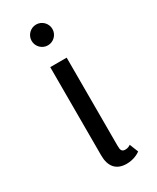

<svg xmlns="http://www.w3.org/2000/svg" viewBox="-181 -737 654 800"><g transform="rotate(-30 146.0 -337.0)"><path d="M245.8 -12.5 229.2 -54.2C224.2 -50.8 216.7 -45.8 204.2 -45.8C187.5 -45.8 183.3 -54.2 183.3 -75V-500H104.2V-75C104.2 -23.3 128.3 8.3 179.2 8.3C213.3 8.3 236.7 -5.8 245.8 -12.5ZM191.7 -633.3C191.7 -660.8 169.2 -683.3 141.7 -683.3C114.2 -683.3 91.7 -660.8 91.7 -633.3C91.7 -605.8 114.2 -583.3 141.7 -583.3C169.2 -583.3 191.7 -605.8 191.7 -633.3Z"/></g></svg>

Font: BoonHome
Style: Book
Weight: 400
Designer: Sungsit Sawaiwan
Foundry: Sungsit Sawaiwan
Version: Version 0.2